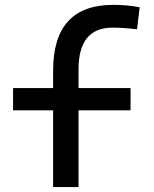

<svg xmlns="http://www.w3.org/2000/svg" viewBox="-20 -762 626 782"><path d="M196.3 0H299.8V-312.5H511.7V-403.3H299.8V-478.5C299.8 -592.8 345.7 -649.4 438.5 -649.4C467.8 -649.4 497.1 -647.5 538.1 -642.6L548.8 -732.4C512.7 -739.3 480.5 -742.2 441.4 -742.2C277.3 -742.2 196.3 -653.3 196.3 -473.6V-403.3H33.2V-312.5H196.3Z"/></svg>

Font: Cascadia Mono NF
Style: Regular
Weight: 400
Monospace: yes
Designer: Aaron Bell
Foundry: Saja Typeworks
Version: Version 2404.023